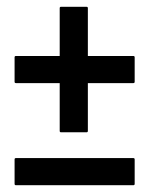

<svg xmlns="http://www.w3.org/2000/svg" viewBox="-20 -638 441 566"><path d="M160 -248Q156 -248 156 -252V-393H27Q23 -393 23 -397V-469Q23 -473 27 -473H156V-614Q156 -618 160 -618H235Q239 -618 239 -614V-473H373Q377 -473 377 -469V-397Q377 -393 373 -393H239V-252Q239 -248 235 -248ZM27 -92Q23 -92 23 -96V-168Q23 -172 27 -172H373Q377 -172 377 -168V-96Q377 -92 373 -92Z"/></svg>

Font: AL Dynamic
Style: Regular
Weight: 400
Version: Version 1.000; ttfautohint (v1.8.2) -l 8 -r 50 -G 200 -x 14 